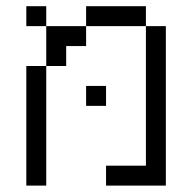

<svg xmlns="http://www.w3.org/2000/svg" viewBox="-20 -582 540 602"><path d="M312.5 -250V-312.5H250V-250ZM62.5 -375Q62.5 -375 62.5 0H125Q125 0 125 -375ZM437.5 -62.5H312.5V0H500Q500 0 500 -500H437.5ZM125 -375H187.5V-437.5H250V-500H125Q125 -500 125 -375ZM125 -500V-562.5H62.5V-500ZM250 -500H437.5V-562.5H250Z"/></svg>

Font: Unifont
Style: Regular
Weight: 500
Version: Version 15.1.04